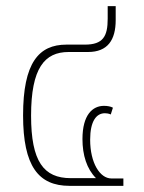

<svg xmlns="http://www.w3.org/2000/svg" viewBox="-20 -604 468 624"><path d="M206 0H381V-24H342C305 -24 273 -74 273 -150C273 -210 293 -236 321 -236C326 -236 334 -235 340 -232L347 -254C340 -258 329 -260 318 -260C281 -260 248 -231 248 -152C248 -100 262 -55 292 -25H210C122 -25 81 -79 81 -228C81 -383 125 -435 203 -435H266C330 -435 356 -474 356 -539V-584H330V-543C330 -486 315 -459 256 -459H196C106 -459 55 -400 55 -229C55 -64 105 0 206 0Z"/></svg>

Font: Noto Sans Thai Cond Thin
Style: Regular
Weight: 100
Width: 3
Designer: Monotype Design Team
Foundry: Monotype Imaging Inc.
Version: Version 2.002